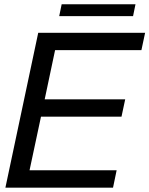

<svg xmlns="http://www.w3.org/2000/svg" viewBox="-20 -865 689 885"><path d="M648.9 -713.9 631.8 -633.8H233.9L186 -407.2H557.1L540 -327.1H168.9L116.2 -80.1H517.6L501 0H4.9L156.2 -713.9ZM604.5 -845.2 593.3 -790.5H252.9L264.2 -845.2Z"/></svg>

Font: XB Khoramshahr
Style: Italic
Weight: 400
Italic angle: -12°
Designer: Behnam
Foundry: Irmug
Version: Version 8.005 2009